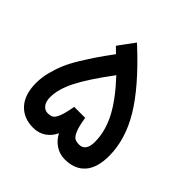

<svg xmlns="http://www.w3.org/2000/svg" viewBox="-179 -837 986 986"><g transform="rotate(45 314.0 -343.5)"><path d="M199.5 -105.8Q220.2 -105.8 231.5 -112.3Q242.8 -118.9 253.1 -143.1Q263.5 -167.3 272.5 -217.1L274.1 -225.2H282.6H345.1H353.7L355.2 -216.6Q363.2 -167.8 374.1 -143.3Q384.9 -118.9 396.7 -112.3Q408.6 -105.8 430.2 -105.8Q451.9 -105.8 464.2 -122.7Q476.6 -139.5 476.6 -173.3Q476.6 -247.9 437.8 -323.9Q399 -400 311.8 -493.2Q226.2 -378.8 188.7 -305.5Q151.1 -232.2 151.1 -173.3Q151.1 -141.6 165.2 -123.7Q179.3 -105.8 199.5 -105.8ZM276.6 -679.1Q436.3 -531 507.8 -411.6Q579.3 -292.2 579.3 -173.8Q579.3 -87.7 540.6 -43.8Q501.8 0 430.2 0Q392.9 0 362.2 -20.2Q331.5 -40.3 314.4 -74.1Q298.7 -39.8 269.3 -19.9Q239.8 0 200 0Q130.5 0 89.4 -45.3Q48.4 -90.7 48.4 -173.8Q48.4 -212.6 58.9 -253.9Q69.5 -295.2 84.4 -330.2Q99.2 -365.2 126.7 -410.1Q154.2 -454.9 176.1 -486.9Q198 -518.9 234.3 -568.3L209.6 -592.4L203.5 -598.5L208.6 -605.5L261.5 -677.6L268 -686.6Z"/></g></svg>

Font: Vazir FD Medium
Style: Regular
Weight: 500
Foundry: DejaVu fonts team - Redesigned by Saber Rastikerdar
Version: Version 21.10;October 20, 2019;FontCreator 12.0.0.2547 64-bi